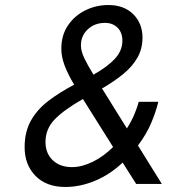

<svg xmlns="http://www.w3.org/2000/svg" viewBox="-20 -732 686 764"><path d="M240 12Q164.5 12 121.2 -32.2Q78 -76.5 78 -146Q78 -207.5 103 -252Q128 -296.5 172.5 -330.5Q217 -364.5 275 -395Q249.5 -438 236.8 -472.2Q224 -506.5 224 -538Q224 -592 250.5 -631Q277 -670 319.8 -691Q362.5 -712 411 -712Q473.5 -712 510.2 -675.5Q547 -639 547 -582Q547 -538 527 -502.8Q507 -467.5 470.8 -437.8Q434.5 -408 386 -380L485 -221Q504 -251 515.8 -279.8Q527.5 -308.5 532 -327H610Q601 -289 582.2 -244Q563.5 -199 529 -153L624 0H522L468 -85Q417 -37 357.8 -12.5Q298.5 12 240 12ZM267 -67Q305.5 -67 349 -88.2Q392.5 -109.5 430 -147L310 -338Q236 -296 198.5 -257.8Q161 -219.5 161 -167Q161 -122 189.8 -94.5Q218.5 -67 267 -67ZM352 -435Q407.5 -466 437.2 -498.2Q467 -530.5 467 -570Q467 -603 447.5 -622Q428 -641 398 -641Q357 -641 329.5 -615.5Q302 -590 302 -551Q302 -528.5 315.8 -499.8Q329.5 -471 352 -435Z"/></svg>

Font: Overpass
Style: Italic
Weight: 400
Italic angle: -10°
Designer: Delve Withrington, Dave Bailey, Thomas Jockin
Foundry: Delve Fonts LLC
Version: Version 4.000